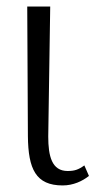

<svg xmlns="http://www.w3.org/2000/svg" viewBox="-20 -556 301 585"><path d="M171 9C203 9 231 -4 251 -20L237 -52C219 -39 207 -35 186 -35C138 -35 127 -80 127 -140L133 -536H63L65 -141C66 -41 89 9 171 9Z"/></svg>

Font: Noto Serif Light
Style: Regular
Weight: 300
Designer: Monotype Design Team
Foundry: Monotype Imaging Inc.
Version: Version 2.013